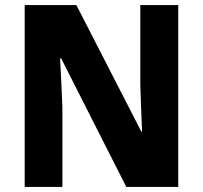

<svg xmlns="http://www.w3.org/2000/svg" viewBox="-20 -734 796 754"><path d="M680 0H476L220 -505H216Q219 -454 221 -405.5Q223 -357 225 -315V0H77V-714H280L535 -217H538Q536 -267 534 -313Q532 -359 531 -400V-714H680Z"/></svg>

Font: Noto Sans Gurmukhi SemiCondensed ExtraBold
Style: Regular
Weight: 800
Width: 4
Designer: Jelle Bosma - Monotype Design Team
Foundry: Monotype Imaging Inc.
Version: Version 2.004; ttfautohint (v1.8.4.7-5d5b)